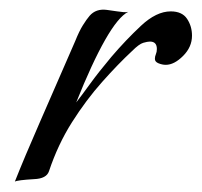

<svg xmlns="http://www.w3.org/2000/svg" viewBox="-20 -360 408 388"><path d="M10 7Q29 -41 60.5 -113Q92 -185 132 -277Q140 -297 147.5 -309Q155 -321 161 -328Q174 -343 196 -340L217 -337Q224 -336 229.5 -335.5Q235 -335 239 -336Q219 -326 192.5 -279.5Q166 -233 134 -153Q145 -167 162 -190.5Q179 -214 205 -245Q234 -279 265 -308Q296 -337 325 -337Q348 -337 358 -322Q368 -307 368 -288Q368 -265 350 -247Q332 -229 315 -229Q308 -229 300.5 -232Q293 -235 293 -241Q293 -246 295 -250.5Q297 -255 297 -261Q297 -276 283 -276Q278 -276 269.5 -273.5Q261 -271 247 -257Q219 -231 186.5 -194.5Q154 -158 125.5 -113Q97 -68 79 -14Q74 1 49 2Q15 4 10 7Z"/></svg>

Font: Carattere
Style: Regular
Weight: 400
Designer: Robert E. Leuschke
Foundry: Robert E. Leuschke
Version: Version 1.010; ttfautohint (v1.8.3)